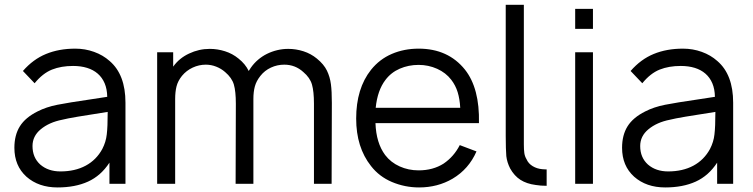

<svg xmlns="http://www.w3.org/2000/svg" viewBox="-20 -786 3218 821"><path d="M448 0V-90.5Q411.5 -34.5 356.5 -9.5Q301.5 15.5 226 15.5Q145 15.5 93 -30.5Q41.5 -77 41.5 -154Q41.5 -208.5 65 -246Q88.5 -283.5 140.5 -309.5Q177.5 -328.5 225.5 -338Q274 -347.5 363.5 -360.5L438.5 -372Q438 -405 427.5 -429.8Q417 -454.5 398 -471Q379 -487.5 352.2 -495.8Q325.5 -504 292.5 -504Q241.5 -504 202.5 -488.5Q162.5 -472.5 128 -430L78 -482.5Q121.5 -532.5 176.8 -555.2Q232 -578 302 -578Q344 -578 382.2 -564.2Q420.5 -550.5 449 -525Q516.5 -467 516.5 -347V0ZM440.5 -307.5Q362 -295.5 313.5 -287.2Q265 -279 246 -274Q190 -263 154 -233Q119 -204 119 -161.5Q119 -112.5 152 -82.5Q186 -53 238.5 -53Q300.5 -53 346.2 -77.5Q392 -102 417.5 -149Q433 -179 436.5 -211Q438.5 -227.5 439.5 -251.5Q440.5 -275.5 440.5 -307.5Z M1399 -346 1398 0H1322.5V-342.5Q1322.5 -395 1314 -424.5Q1305.5 -454 1277 -478Q1242.5 -509.5 1195.5 -509.5Q1165.5 -509.5 1138.5 -497Q1111.5 -484.5 1093.5 -461.5Q1076 -439.5 1069.8 -416.5Q1063.5 -393.5 1063.5 -362.5V-346V0H987.5L988.5 -342.5Q988.5 -395 980 -424.5Q971.5 -453.5 942.5 -478Q926 -492.5 904.5 -501Q883 -509.5 860 -509.5Q831 -509.5 804 -497Q777 -484.5 758 -461.5Q740.5 -439.5 734.8 -416.5Q729 -393.5 729 -362.5V0H652V-562.5H720.5V-501Q746.5 -537.5 788.5 -557Q830.5 -577 877 -577Q910 -577 942.2 -566.8Q974.5 -556.5 1000 -535.5Q1029.5 -512 1043.5 -482.5L1053 -497Q1066 -515.5 1083.5 -530.5Q1101 -545.5 1121.8 -555.8Q1142.5 -566 1165.5 -571.5Q1188.5 -577 1212.5 -577Q1245.5 -577 1277.5 -566.8Q1309.5 -556.5 1335 -535.5Q1365 -511 1378 -484Q1391 -457 1395 -426Q1397 -411 1398 -391.2Q1399 -371.5 1399 -346Z M1627 -123Q1651 -91.5 1688.8 -74.5Q1726.5 -57.5 1770 -57.5Q1831.5 -57.5 1877 -86.5Q1921 -116.5 1946 -165.5L2017.5 -138.5Q1984.5 -63 1915.5 -22Q1851.5 15.5 1772 15.5Q1711 15.5 1655.5 -8Q1601.5 -31 1566.5 -76Q1503 -156 1503 -279Q1503 -407.5 1566.5 -487.5Q1603 -533 1655.5 -555.5Q1708 -578 1770 -578Q1896 -578 1968 -488.5Q2031.5 -408.5 2028 -259.5H1585.5Q1588.5 -174.5 1627 -123ZM1628 -444Q1594 -399.5 1586.5 -325H1948Q1946 -362.5 1937 -391.8Q1928 -421 1909.5 -445Q1886.5 -475 1849.2 -491.8Q1812 -508.5 1770 -508.5Q1726.5 -508.5 1689.2 -492.2Q1652 -476 1628 -444Z M2317.5 8.5Q2291.5 8.5 2271 5Q2232 0 2205.5 -17Q2179 -34 2161.5 -65.5Q2148 -92 2145 -118.5Q2144 -132.5 2143.2 -153.8Q2142.5 -175 2142.5 -204V-765.5H2220V-168.5Q2220 -146 2222 -131.8Q2224 -117.5 2231.5 -105Q2239.5 -86.5 2257.8 -75.5Q2276 -64.5 2299 -62.5Q2302.5 -62 2307 -62Q2311.5 -62 2317.5 -61.5Z M2515.5 -748V-662.5H2439.5V-748ZM2515.5 -562.5V0H2439.5V-562.5Z M3046.5 0V-90.5Q3010 -34.5 2955 -9.5Q2900 15.5 2824.5 15.5Q2743.5 15.5 2691.5 -30.5Q2640 -77 2640 -154Q2640 -208.5 2663.5 -246Q2687 -283.5 2739 -309.5Q2776 -328.5 2824 -338Q2872.5 -347.5 2962 -360.5L3037 -372Q3036.5 -405 3026 -429.8Q3015.5 -454.5 2996.5 -471Q2977.5 -487.5 2950.8 -495.8Q2924 -504 2891 -504Q2840 -504 2801 -488.5Q2761 -472.5 2726.5 -430L2676.5 -482.5Q2720 -532.5 2775.2 -555.2Q2830.5 -578 2900.5 -578Q2942.5 -578 2980.8 -564.2Q3019 -550.5 3047.5 -525Q3115 -467 3115 -347V0ZM3039 -307.5Q2960.5 -295.5 2912 -287.2Q2863.5 -279 2844.5 -274Q2788.5 -263 2752.5 -233Q2717.5 -204 2717.5 -161.5Q2717.5 -112.5 2750.5 -82.5Q2784.5 -53 2837 -53Q2899 -53 2944.8 -77.5Q2990.5 -102 3016 -149Q3031.5 -179 3035 -211Q3037 -227.5 3038 -251.5Q3039 -275.5 3039 -307.5Z"/></svg>

Font: Russisch Sans
Style: Regular
Weight: 400
Designer: Michael Sharanda (font) & Cristiano Sobral (main changes)
Foundry: Michael Sharanda
Version: Version 2.00;October 25, 2020;FontCreator 13.0.0.2681 64-bit